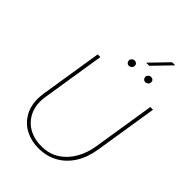

<svg xmlns="http://www.w3.org/2000/svg" viewBox="-290 -1131 1264 1264"><g transform="rotate(45 342.5 -498.5)"><path d="M317 13Q250 13 197 -14.5Q144 -42 113.5 -93Q83 -144 83 -214Q83 -226 84 -239Q85 -252 87 -265L156 -700H181L111 -258Q110 -247 108.5 -236Q107 -225 107 -214Q107 -154 133.5 -108Q160 -62 208 -36Q256 -10 320 -10Q393 -10 446 -44Q499 -78 532.5 -136Q566 -194 577 -265L646 -700H671L601 -258Q588 -175 549.5 -114Q511 -53 451.5 -20Q392 13 317 13ZM507 -792Q496 -792 489 -799.5Q482 -807 482 -818Q482 -827 490 -835.5Q498 -844 511 -844Q521 -844 528 -837.5Q535 -831 535 -821Q535 -805 525 -798.5Q515 -792 507 -792ZM354 -792Q343 -792 336 -799.5Q329 -807 329 -818Q329 -827 337 -835.5Q345 -844 358 -844Q368 -844 375 -837.5Q382 -831 382 -821Q382 -805 372 -798.5Q362 -792 354 -792ZM420 -887 539 -1010H568L449 -887Z"/></g></svg>

Font: MuseoModerno Thin
Style: Italic
Weight: 100
Italic angle: -9°
Designer: Pablo Cosgaya, Héctor Gatti, Marcela Romero, and the Authors of The MuseoModerno Project.
Foundry: Omnibus-Type Team
Version: Version 1.003